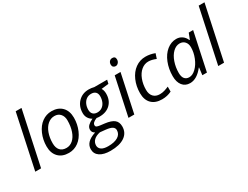

<svg xmlns="http://www.w3.org/2000/svg" viewBox="-86 -1435 3029 2349"><g transform="rotate(-30 1428.5 -260.0)"><path d="M109.9 0H27.8L189.9 -759.8H272Z M567.9 -542Q660.6 -542 714.4 -487.1Q768.1 -432.1 768.1 -335.9Q768.1 -244.1 732.9 -162.6Q697.8 -81.1 637.7 -36.6Q577.6 7.8 502 7.8Q408.2 7.8 355 -47.4Q301.8 -102.5 301.8 -198.2Q301.8 -291 337.4 -372.8Q373 -454.6 433.6 -498.3Q494.1 -542 567.9 -542ZM683.1 -347.2Q683.1 -403.3 652.6 -438.2Q622.1 -473.1 569.8 -473.1Q516.6 -473.1 474.4 -437Q432.1 -400.9 408.9 -336.7Q385.7 -272.5 385.7 -193.8Q385.7 -129.9 416.7 -95Q447.8 -60.1 505.9 -60.1Q556.6 -60.1 597.2 -95.7Q637.7 -131.3 660.4 -197Q683.1 -262.7 683.1 -347.2Z M1352.1 -535.2 1339.8 -482.9 1236.8 -471.2Q1256.8 -440.9 1256.8 -394Q1256.8 -300.8 1200 -245.4Q1143.1 -189.9 1047.9 -189.9Q1021 -189.9 1006.8 -193.8Q939 -168 939 -129.9Q939 -109.9 955.1 -103.3Q971.2 -96.7 1002 -92.8L1059.1 -85.9Q1147.5 -75.2 1187.3 -43Q1227.1 -10.7 1227.1 51.8Q1227.1 141.6 1155.8 190.9Q1084.5 240.2 955.1 240.2Q860.4 240.2 806.6 204.3Q752.9 168.5 752.9 103Q752.9 51.8 788.1 14.2Q823.2 -23.4 901.9 -49.8Q863.8 -69.8 863.8 -108.9Q863.8 -142.6 888.7 -166.7Q913.6 -190.9 958 -211.9Q927.2 -227.5 907.7 -258.1Q888.2 -288.6 888.2 -329.1Q888.2 -423.8 946.5 -484.4Q1004.9 -544.9 1095.7 -544.9Q1133.8 -544.9 1170.9 -535.2ZM832 95.2Q832 132.8 863.8 154.8Q895.5 176.8 958 176.8Q1046.9 176.8 1096.9 145.8Q1147 114.7 1147 58.1Q1147 27.8 1120.6 10.3Q1094.2 -7.3 1030.8 -14.2L953.1 -22Q894.5 -9.8 863.3 21Q832 51.8 832 95.2ZM967.8 -332Q967.8 -290.5 989.7 -268.8Q1011.7 -247.1 1050.8 -247.1Q1089.4 -247.1 1118.2 -267.6Q1147 -288.1 1162.4 -324Q1177.7 -359.9 1177.7 -401.9Q1177.7 -441.9 1156.2 -462.9Q1134.8 -483.9 1094.7 -483.9Q1056.6 -483.9 1028.1 -464.1Q999.5 -444.3 983.6 -408.9Q967.8 -373.5 967.8 -332Z M1426.8 0H1344.7L1459 -535.2H1541ZM1481.9 -671.9Q1481.9 -699.2 1497.6 -716.6Q1513.2 -733.9 1538.1 -733.9Q1581.1 -733.9 1581.1 -689.9Q1581.1 -663.1 1564.7 -644.5Q1548.3 -626 1526.9 -626Q1507.3 -626 1494.6 -637.9Q1481.9 -649.9 1481.9 -671.9Z M1816.9 9.8Q1722.2 9.8 1669.9 -42.5Q1617.7 -94.7 1617.7 -189.9Q1617.7 -287.6 1653.8 -370.1Q1689.9 -452.6 1753.7 -498.8Q1817.4 -544.9 1897 -544.9Q1963.9 -544.9 2027.8 -520L2004.9 -451.2Q1946.3 -476.1 1897.9 -476.1Q1843.3 -476.1 1798.1 -438.7Q1752.9 -401.4 1727.3 -334.7Q1701.7 -268.1 1701.7 -189.9Q1701.7 -127.4 1734.1 -92.8Q1766.6 -58.1 1823.7 -58.1Q1858.9 -58.1 1890.1 -67.9Q1921.4 -77.6 1951.7 -90.8V-21Q1891.1 9.8 1816.9 9.8Z M2332 -544.9Q2377 -544.9 2412.1 -520.8Q2447.3 -496.6 2466.8 -451.2H2472.2L2504.9 -535.2H2566.9L2453.1 0H2388.2L2400.9 -102.1H2397Q2309.6 9.8 2212.9 9.8Q2145 9.8 2106.4 -38.6Q2067.9 -86.9 2067.9 -170.9Q2067.9 -272.5 2102.5 -359.4Q2137.2 -446.3 2198.2 -495.6Q2259.3 -544.9 2332 -544.9ZM2239.3 -58.1Q2286.6 -58.1 2333.5 -103.3Q2380.4 -148.4 2409.7 -220.9Q2439 -293.5 2439 -366.2Q2439 -416.5 2411.6 -446.3Q2384.3 -476.1 2339.8 -476.1Q2289.1 -476.1 2245.4 -434.1Q2201.7 -392.1 2176.8 -320.3Q2151.9 -248.5 2151.9 -168.9Q2151.9 -113.3 2174.8 -85.7Q2197.8 -58.1 2239.3 -58.1Z M2694.8 0H2612.8L2774.9 -759.8H2856.9Z"/></g></svg>

Font: CAA NEO Sans
Style: Italic
Weight: 400
Italic angle: -12°
Version: Version 1.10